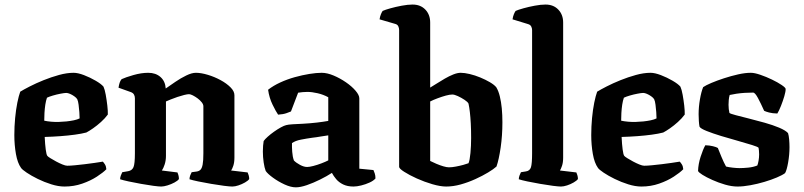

<svg xmlns="http://www.w3.org/2000/svg" viewBox="-20 -820 3533 844"><path d="M263.5 0Q236.5 0 205.5 -9.8Q174.5 -19.5 146 -33.5Q117.5 -47.5 97.5 -61Q77.5 -74.5 72.5 -82Q57 -103.5 50 -143.2Q43 -183 43 -226Q43 -264 46.5 -301Q50 -338 56.2 -368.8Q62.5 -399.5 69 -417Q83.5 -426 110.8 -440Q138 -454 171.5 -467.5Q205 -481 239.5 -490.5Q274 -500 303.5 -500Q322.5 -500 349.2 -489.8Q376 -479.5 400.5 -465.2Q425 -451 435 -439Q440.5 -427 444.8 -403.5Q449 -380 451.8 -355.8Q454.5 -331.5 454 -316.5Q441.5 -299.5 424 -283.8Q406.5 -268 389.2 -256Q372 -244 359.5 -237.5Q338.5 -232 309 -228Q279.5 -224 245.8 -221.5Q212 -219 176.5 -218Q178 -185.5 181 -162.8Q184 -140 188 -135Q190.5 -131.5 201.8 -124.5Q213 -117.5 227 -110Q241 -102.5 254.5 -97Q268 -91.5 275.5 -91.5Q289 -91.5 309.5 -93.5Q330 -95.5 352.8 -98.2Q375.5 -101 396.5 -104Q417.5 -107 432 -109.5Q436.5 -105 441.5 -97Q446.5 -89 447.5 -76Q433.5 -61.5 405.8 -43.5Q378 -25.5 341.5 -12.8Q305 0 263.5 0ZM238 -284Q254.5 -284.5 271.8 -286.2Q289 -288 304.5 -291.2Q320 -294.5 330 -299.5Q330 -310.5 328.8 -327Q327.5 -343.5 325.5 -359.5Q323.5 -375.5 319.5 -384Q315.5 -390.5 306.2 -397Q297 -403.5 287.5 -407.5Q278 -411.5 271.5 -411.5Q263.5 -411.5 246.5 -408.2Q229.5 -405 212.5 -400Q195.5 -395 186.5 -390.5Q182 -378 179.2 -360Q176.5 -342 175.5 -323.5Q174.5 -305 174.5 -289.5Q188 -286.5 205.2 -285Q222.5 -283.5 238 -284Z M688.5 0Q678.5 0 653.8 -3.2Q629 -6.5 599.8 -11.8Q570.5 -17 545.2 -22.5Q520 -28 508 -32Q508 -40 511.2 -48.5Q514.5 -57 517.5 -63L543.5 -67.5Q560.5 -70.5 566.8 -85.2Q573 -100 573 -146V-388Q573 -397 569 -404.2Q565 -411.5 555.5 -415L501 -434.5Q503 -447.5 506 -456.5Q509 -465.5 514.5 -472Q531.5 -480 566.2 -490Q601 -500 631.5 -500Q664.5 -500 685.5 -481.5Q706.5 -463 708.5 -431Q727 -444 750.8 -460.2Q774.5 -476.5 798.8 -488.2Q823 -500 841 -500Q864 -500 893.2 -491.2Q922.5 -482.5 949.2 -468Q976 -453.5 993.2 -436.2Q1010.5 -419 1010.5 -401.5V-127Q1010.5 -106 1005.5 -91.2Q1000.5 -76.5 996 -70.5L1068.5 -62Q1070.5 -58 1073 -49.8Q1075.5 -41.5 1075.5 -33Q1070.5 -25.5 1056.8 -17.8Q1043 -10 1028 -5Q1013 0 1001 0Q990.5 0 964.8 -3.2Q939 -6.5 908.2 -11.8Q877.5 -17 851.2 -22.5Q825 -28 813 -32Q813 -40.5 816.2 -49Q819.5 -57.5 822.5 -63L844.5 -66Q855 -67.5 861.2 -73.8Q867.5 -80 870.8 -96.5Q874 -113 874 -146V-353Q874 -361 866.8 -370.2Q859.5 -379.5 848.8 -387.5Q838 -395.5 827.5 -400.8Q817 -406 811 -406Q803.5 -406 789.5 -402.5Q775.5 -399 760 -393.8Q744.5 -388.5 730.8 -383Q717 -377.5 709.5 -374V-135Q709.5 -114.5 703.8 -97Q698 -79.5 691.5 -70.5L760 -62Q761.5 -59.5 764 -51Q766.5 -42.5 766.5 -33Q761.5 -25.5 747 -17.8Q732.5 -10 716.2 -5Q700 0 688.5 0Z M1280.5 3.5Q1258.5 3.5 1230.8 -9.2Q1203 -22 1179.8 -39Q1156.5 -56 1148 -68.5Q1142.5 -82.5 1139 -106.2Q1135.5 -130 1135.5 -154Q1135.5 -168 1136.5 -179.5Q1137.5 -191 1139 -200Q1144.5 -208 1156.8 -219Q1169 -230 1184.5 -241Q1200 -252 1214.5 -260Q1229 -268 1238 -270Q1246.5 -272.5 1267.5 -273.8Q1288.5 -275 1311 -276Q1327 -277 1342.5 -278.2Q1358 -279.5 1372.8 -281.2Q1387.5 -283 1400.2 -284.8Q1413 -286.5 1423 -288.5V-392.5Q1401 -404.5 1376 -410.2Q1351 -416 1331.5 -416Q1322.5 -416 1310.2 -415Q1298 -414 1290.5 -412.5L1259 -330Q1253.5 -327.5 1239.2 -322.5Q1225 -317.5 1202.5 -316Q1193 -329.5 1178.2 -359.8Q1163.5 -390 1158.5 -425.5Q1181.5 -443.5 1212 -457.5Q1242.5 -471.5 1275.8 -480.8Q1309 -490 1340 -495Q1371 -500 1394 -500Q1418 -500 1446.5 -488Q1475 -476 1500.8 -458.2Q1526.5 -440.5 1543 -421.2Q1559.5 -402 1559.5 -387.5V-78.5L1621.5 -72.5Q1624 -67.5 1627.2 -58Q1630.5 -48.5 1630.5 -35.5Q1622 -25.5 1604.5 -17.5Q1587 -9.5 1567.8 -4.8Q1548.5 0 1534 0Q1507.5 0 1488.5 -9.2Q1469.5 -18.5 1457.8 -32.5Q1446 -46.5 1439 -60Q1417 -45.5 1387.2 -30.8Q1357.5 -16 1329 -6.2Q1300.5 3.5 1280.5 3.5ZM1330 -86Q1340 -86 1357.5 -90.5Q1375 -95 1393.2 -102Q1411.5 -109 1423 -115V-225Q1407 -223 1389 -219.8Q1371 -216.5 1352.5 -214.5Q1327.5 -211 1303 -206.2Q1278.5 -201.5 1263.5 -191Q1263 -175 1264.5 -153Q1266 -131 1272 -114.5Q1281.5 -104.5 1298.8 -95.2Q1316 -86 1330 -86Z M1941.5 0Q1916 0 1880.8 -10.2Q1845.5 -20.5 1812.2 -35.5Q1779 -50.5 1756.8 -64.8Q1734.5 -79 1734.5 -86.5V-688Q1734.5 -696.5 1730.8 -704.5Q1727 -712.5 1717 -715L1648.5 -735Q1650.5 -748.5 1654.8 -758.2Q1659 -768 1662 -772Q1673 -777 1696.2 -783.5Q1719.5 -790 1746.2 -795Q1773 -800 1793.5 -800Q1828.5 -800 1849.8 -777.8Q1871 -755.5 1871 -721V-435Q1883 -442 1899.8 -452.8Q1916.5 -463.5 1935.5 -474.5Q1954.5 -485.5 1972.8 -492.8Q1991 -500 2005 -500Q2022 -500 2045 -494.5Q2068 -489 2091 -479.5Q2114 -470 2133.2 -458.8Q2152.5 -447.5 2161.5 -436.5Q2171.5 -420 2177.2 -396.2Q2183 -372.5 2185.8 -343.5Q2188.5 -314.5 2188.5 -282.5Q2188.5 -224.5 2180.8 -171.2Q2173 -118 2162.5 -88Q2150 -76.5 2125.5 -61.8Q2101 -47 2069.8 -32.8Q2038.5 -18.5 2005.2 -9.2Q1972 0 1941.5 0ZM1953.5 -84.5Q1967 -84.5 1984 -87.8Q2001 -91 2016.5 -95.2Q2032 -99.5 2039.5 -102.5Q2045 -115 2048 -147.2Q2051 -179.5 2051 -213.5Q2051 -249 2049.5 -277Q2048 -305 2045.5 -326.8Q2043 -348.5 2039.5 -364.5Q2036 -372 2022 -381.2Q2008 -390.5 1992.8 -397.5Q1977.5 -404.5 1968.5 -404.5Q1957 -404.5 1939.8 -399.8Q1922.5 -395 1904.2 -388.2Q1886 -381.5 1871 -374V-112.5Q1883 -106.5 1898.2 -100Q1913.5 -93.5 1928.5 -89Q1943.5 -84.5 1953.5 -84.5Z M2446 0Q2435.5 0 2410.2 -3.2Q2385 -6.5 2354.5 -11.8Q2324 -17 2298.2 -22.5Q2272.5 -28 2260.5 -32Q2260.5 -40 2263.8 -48.8Q2267 -57.5 2270 -63L2292 -66.5Q2309 -69 2314 -84.8Q2319 -100.5 2319 -146V-688Q2319 -696 2315.2 -703.5Q2311.5 -711 2301.5 -714L2233 -735Q2235 -748.5 2239.2 -758.2Q2243.5 -768 2246.5 -772Q2257.5 -777 2280.8 -783.5Q2304 -790 2330.8 -795Q2357.5 -800 2378 -800Q2413 -800 2434.2 -777.8Q2455.5 -755.5 2455.5 -721V-127Q2455.5 -105.5 2450.5 -91Q2445.5 -76.5 2441.5 -70.5L2513.5 -62Q2515.5 -58 2518 -50Q2520.5 -42 2520.5 -33Q2515 -25.5 2501.5 -17.8Q2488 -10 2472.8 -5Q2457.5 0 2446 0Z M2799.5 0Q2772.5 0 2741.5 -9.8Q2710.5 -19.5 2682 -33.5Q2653.5 -47.5 2633.5 -61Q2613.5 -74.5 2608.5 -82Q2593 -103.5 2586 -143.2Q2579 -183 2579 -226Q2579 -264 2582.5 -301Q2586 -338 2592.2 -368.8Q2598.5 -399.5 2605 -417Q2619.5 -426 2646.8 -440Q2674 -454 2707.5 -467.5Q2741 -481 2775.5 -490.5Q2810 -500 2839.5 -500Q2858.5 -500 2885.2 -489.8Q2912 -479.5 2936.5 -465.2Q2961 -451 2971 -439Q2976.5 -427 2980.8 -403.5Q2985 -380 2987.8 -355.8Q2990.5 -331.5 2990 -316.5Q2977.5 -299.5 2960 -283.8Q2942.5 -268 2925.2 -256Q2908 -244 2895.5 -237.5Q2874.5 -232 2845 -228Q2815.5 -224 2781.8 -221.5Q2748 -219 2712.5 -218Q2714 -185.5 2717 -162.8Q2720 -140 2724 -135Q2726.5 -131.5 2737.8 -124.5Q2749 -117.5 2763 -110Q2777 -102.5 2790.5 -97Q2804 -91.5 2811.5 -91.5Q2825 -91.5 2845.5 -93.5Q2866 -95.5 2888.8 -98.2Q2911.5 -101 2932.5 -104Q2953.5 -107 2968 -109.5Q2972.5 -105 2977.5 -97Q2982.5 -89 2983.5 -76Q2969.5 -61.5 2941.8 -43.5Q2914 -25.5 2877.5 -12.8Q2841 0 2799.5 0ZM2774 -284Q2790.5 -284.5 2807.8 -286.2Q2825 -288 2840.5 -291.2Q2856 -294.5 2866 -299.5Q2866 -310.5 2864.8 -327Q2863.5 -343.5 2861.5 -359.5Q2859.5 -375.5 2855.5 -384Q2851.5 -390.5 2842.2 -397Q2833 -403.5 2823.5 -407.5Q2814 -411.5 2807.5 -411.5Q2799.5 -411.5 2782.5 -408.2Q2765.5 -405 2748.5 -400Q2731.5 -395 2722.5 -390.5Q2718 -378 2715.2 -360Q2712.5 -342 2711.5 -323.5Q2710.5 -305 2710.5 -289.5Q2724 -286.5 2741.2 -285Q2758.5 -283.5 2774 -284Z M3222 0Q3196.5 0 3167.2 -8.5Q3138 -17 3111.8 -28.8Q3085.5 -40.5 3068 -51.5Q3050.5 -62.5 3048.5 -68.5Q3049.5 -99 3059.8 -131Q3070 -163 3080.5 -181.5Q3099 -181 3114.2 -177.2Q3129.5 -173.5 3135.5 -169.5Q3141.5 -154.5 3151.5 -130.2Q3161.5 -106 3171.5 -88Q3182.5 -85 3200.8 -83Q3219 -81 3230.5 -81Q3248 -81 3269.8 -83.2Q3291.5 -85.5 3309 -92.5Q3312 -99.5 3314.5 -113.5Q3317 -127.5 3317 -141.5Q3317 -149.5 3316.2 -158Q3315.5 -166.5 3314.5 -170.5Q3311.5 -174.5 3286 -182.5Q3260.5 -190.5 3223.8 -200.8Q3187 -211 3150 -222.2Q3113 -233.5 3086.2 -244.2Q3059.5 -255 3055 -263Q3053 -273 3052 -288.2Q3051 -303.5 3051 -318Q3051 -350 3056.8 -383.2Q3062.5 -416.5 3071 -437Q3082.5 -445 3107.2 -455.5Q3132 -466 3162.8 -476Q3193.5 -486 3224.5 -493Q3255.5 -500 3280.5 -500Q3297 -500 3322.5 -491.2Q3348 -482.5 3373.5 -470.2Q3399 -458 3416.2 -446.2Q3433.5 -434.5 3433.5 -429Q3434 -418.5 3427.8 -397.2Q3421.5 -376 3413 -354.5Q3404.5 -333 3397 -321Q3375.5 -321.5 3360.5 -325.5Q3345.5 -329.5 3339 -333Q3324.5 -365.5 3311.8 -389.2Q3299 -413 3290.5 -413Q3272.5 -413 3253.2 -411.8Q3234 -410.5 3217.2 -408Q3200.5 -405.5 3187.5 -402.5Q3184.5 -392 3183.5 -380.5Q3182.5 -369 3182.5 -359.5Q3182.5 -349 3183.5 -340.5Q3184.5 -332 3186.5 -323.5Q3190.5 -320 3214 -313.8Q3237.5 -307.5 3271.8 -299Q3306 -290.5 3341.5 -280.5Q3377 -270.5 3405 -258.8Q3433 -247 3444 -235Q3447.5 -224.5 3449 -206.8Q3450.5 -189 3450.5 -173Q3450.5 -140 3444.5 -105.8Q3438.5 -71.5 3431 -59Q3419 -50 3394.8 -39.8Q3370.5 -29.5 3340.2 -20.5Q3310 -11.5 3278.8 -5.8Q3247.5 0 3222 0Z"/></svg>

Font: Texturina Medium
Style: Regular
Weight: 500
Designer: Guillermo Torres Carreño
Foundry: Omnibus-Type
Version: Version 1.003